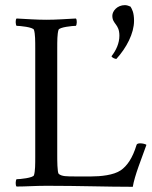

<svg xmlns="http://www.w3.org/2000/svg" viewBox="-20 -718 589 742"><path d="M201.2 -116.2V-530.3C201.2 -559.6 201.2 -586.9 206.1 -602.5C209 -613.3 261.7 -618.2 273.4 -618.2C277.3 -623 278.3 -641.6 273.4 -646.5C233.4 -644.5 197.3 -641.6 159.2 -641.6C121.1 -641.6 84 -644.5 43.9 -646.5C39.1 -641.6 40 -623 43.9 -618.2C55.7 -618.2 108.4 -613.3 111.3 -602.5C116.2 -586.9 116.2 -559.6 116.2 -530.3V-113.3C116.2 -84 116.2 -56.6 111.3 -41C108.4 -30.3 55.7 -25.4 43.9 -25.4C40 -20.5 39.1 -2 43.9 2.9C82 2.9 114.3 0 160.2 0C290 0 386.7 3.9 493.2 3.9C500 -39.1 527.3 -105.5 545.9 -158.2C543 -161.1 531.2 -164.1 521.5 -164.1C514.6 -164.1 508.8 -162.1 507.8 -158.2C492.2 -106.4 470.7 -76.2 446.3 -59.6C418.9 -41 369.1 -36.1 332 -36.1H276.4C235.4 -36.1 219.7 -36.1 207 -45.9C201.2 -50.8 201.2 -101.6 201.2 -116.2ZM462.9 -698.2C432.6 -698.2 414.1 -674.8 414.1 -657.2C414.1 -624 441.4 -626 441.4 -580.1C441.4 -550.8 428.7 -523.4 411.1 -501C411.1 -496.1 423.8 -490.2 429.7 -490.2C468.8 -533.2 498 -588.9 498 -637.7C498 -669.9 490.2 -682.6 484.4 -692.4C478.5 -695.3 469.7 -698.2 462.9 -698.2Z"/></svg>

Font: Crimson
Style: Roman
Weight: 400
Version: Version 0.2